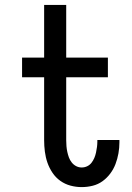

<svg xmlns="http://www.w3.org/2000/svg" viewBox="-20 -755 540 783"><path d="M313 8Q290 8 267.5 2Q245 -4 226 -17.5Q207 -31 194 -50.5Q181 -70 173.5 -91.5Q166 -113 163 -136.5Q160 -160 160 -183V-440H70V-520H160V-735H250V-520H420V-440H250V-183Q250 -171 251 -159Q252 -147 254.5 -135.5Q257 -124 261 -113Q265 -102 272.5 -92.5Q280 -83 290.5 -77.5Q301 -72 313 -72Q325 -72 335.5 -77Q346 -82 353 -91Q360 -100 364.5 -110.5Q369 -121 371.5 -132.5Q374 -144 375.5 -155.5Q377 -167 377 -178V-184H467V-174Q467 -152 463 -129.5Q459 -107 451 -86Q443 -65 429.5 -47Q416 -29 398 -16Q380 -3 358 2.5Q336 8 313 8Z"/></svg>

Font: Iosevka Medium
Style: Regular
Weight: 500
Monospace: yes
Designer: Belleve Invis
Foundry: Belleve Invis
Version: Version 32.5.0; ttfautohint (v1.8.4)